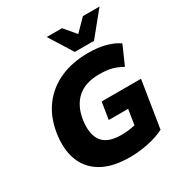

<svg xmlns="http://www.w3.org/2000/svg" viewBox="-215 -1092 1180 1254"><g transform="rotate(-30 375.0 -465.0)"><path d="M403 11Q269 11 188 -37Q107 -85 76.5 -170Q46 -255 64 -367Q82 -479 141 -557Q200 -635 292 -675.5Q384 -716 501 -716Q577 -716 633.5 -700.5Q690 -685 728 -658L666 -517Q624 -540 587 -549.5Q550 -559 495 -559Q390 -559 330.5 -506Q271 -453 256 -357Q240 -256 279 -199.5Q318 -143 425 -143Q452 -143 477.5 -146Q503 -149 529 -155L547 -269H401L421 -397H718L662 -45Q607 -17 537 -3Q467 11 403 11ZM431 -765 321 -941H436L509 -855L594 -941H719L576 -765Z"/></g></svg>

Font: Mulish Black
Style: Italic
Weight: 900
Italic angle: -9°
Designer: Vernon Adams
Foundry: Vernon Adams
Version: Version 3.603; ttfautohint (v1.8.3)